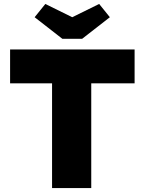

<svg xmlns="http://www.w3.org/2000/svg" viewBox="-20 -950 731 970"><path d="M243 0V-529H31V-700H660V-529H441V0ZM295 -754 155 -863 209 -930 345 -863 481 -930 535 -863 395 -754Z"/></svg>

Font: Mach ExtraBold
Style: Regular
Weight: 800
Version: Version 1.002